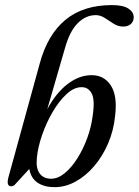

<svg xmlns="http://www.w3.org/2000/svg" viewBox="-20 -746 559 774"><path d="M242.5 -554 170.5 -305.5Q205.5 -371 252.2 -407Q299 -443 349.5 -443Q399.5 -443 426.8 -401.5Q454 -360 444 -278.5Q438 -219 415.5 -167Q393 -115 359 -75.5Q325 -36 284.2 -13.8Q243.5 8.5 200 8.5Q159 8.5 132 -9.2Q105 -27 98 -65L43.5 -5.5Q35 5 25 5Q4.5 4.5 14 -31.5L140.5 -491Q172 -607 244 -666.2Q316 -725.5 431.5 -725.5Q476 -725.5 497.5 -711.5Q519 -697.5 519 -676.5Q519 -660 507.8 -649.5Q496.5 -639 476.5 -639Q456 -639 438 -650.5Q420 -662 402.5 -673.5Q385 -685 366 -685Q326 -685 293.8 -653Q261.5 -621 242.5 -554ZM307.5 -394.5Q277.5 -394 247.5 -366Q217.5 -338 192 -294.2Q166.5 -250.5 149.5 -201.2Q132.5 -152 128.5 -108.5Q124.5 -67 140.2 -46.2Q156 -25.5 186 -25.5Q213.5 -25.5 241 -48Q268.5 -70.5 292 -107.8Q315.5 -145 331.8 -189.8Q348 -234.5 353.5 -278.5Q363.5 -344.5 349.2 -370Q335 -395.5 307.5 -394.5Z"/></svg>

Font: Fraunces 144pt S050
Style: Italic
Weight: 400
Italic angle: -16°
Version: Version 1.000; ttfautohint (v1.8.3)